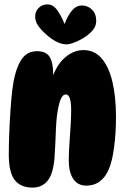

<svg xmlns="http://www.w3.org/2000/svg" viewBox="-20 -855 568 874"><path d="M148 -622Q190 -622 206 -596Q222 -570 222 -519Q222 -515 222 -512Q243 -567 280.5 -597Q318 -627 360 -627Q410 -627 442.5 -589.5Q475 -552 491.5 -483.5Q508 -415 508 -322Q508 -251 499.5 -185.5Q491 -120 475 -84Q443 -10 373 -10Q334 -10 313.5 -40.5Q293 -71 293 -125Q293 -157 296 -199.5Q299 -242 301.5 -284Q304 -326 304 -353Q304 -425 280 -425Q264 -425 254.5 -399Q245 -373 239 -326Q236 -302 234.5 -266Q233 -230 231.5 -194.5Q230 -159 228 -135Q222 -63 196.5 -32Q171 -1 128 -1Q74 -1 47 -35.5Q20 -70 20 -152Q20 -194 22 -246Q24 -298 27.5 -350.5Q31 -403 36 -446Q46 -528 72 -575Q98 -622 148 -622ZM283 -653Q263 -653 239.5 -664Q216 -675 188 -700Q166 -720 153 -739Q140 -758 140 -780Q140 -803 156 -819Q172 -835 197 -835Q219 -835 236.5 -814Q254 -793 274 -746Q289 -785 308 -807.5Q327 -830 353 -830Q380 -830 399 -811Q418 -792 418 -760Q418 -739 406 -722.5Q394 -706 372 -690Q347 -673 322 -663Q297 -653 283 -653Z"/></svg>

Font: DynaPuff Condensed
Style: Bold
Weight: 700
Width: 3
Designer: Toshi Omagari, Jennifer Daniel
Foundry: Google Fonts
Version: Version 2.000; ttfautohint (v1.8.4.7-5d5b)